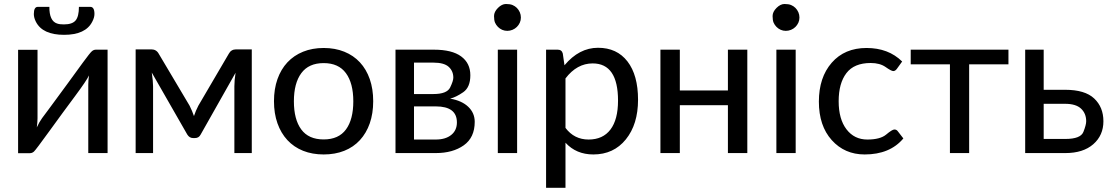

<svg xmlns="http://www.w3.org/2000/svg" viewBox="-20 -751 5461 942"><path d="M68.8 0.5V-506.8H164.1V-170.9Q164.1 -153.3 160.6 -126Q172.4 -151.9 186.5 -171.4Q201.2 -190.4 217.8 -213.4Q234.4 -236.3 255.9 -265.1Q277.3 -293.9 314 -344.2Q350.6 -394.5 386.2 -443.4Q421.9 -492.2 430.7 -499.5Q439.5 -507.3 450.7 -507.3H507.8V0H413.1V-335.9Q413.1 -354.5 416.5 -380.9Q405.8 -356.9 348.1 -279.3Q290.5 -202.1 223.1 -108.9Q155.3 -15.1 146.5 -7.3Q137.7 0.5 126.5 0.5ZM422.4 -717.3Q443.4 -717.8 443.4 -682.6Q443.4 -665 432.6 -644.5Q399.9 -580.1 294.4 -580.1Q189 -580.1 156.2 -644Q146 -664.1 146 -682.1Q146 -718.3 166.5 -717.3H222.2Q221.7 -648.4 259.8 -635.7Q273.4 -630.9 293.9 -631.3Q335 -631.3 351.1 -650.9Q367.2 -670.4 367.2 -717.3Z M731 -327.6V0H645.5V-508.8H722.2Q747.1 -508.8 758.8 -487.3L910.2 -232.4Q922.9 -207 931.6 -181.6Q940.4 -208 953.1 -232.4L1102.5 -487.3Q1113.8 -508.8 1138.7 -508.8H1215.3V0H1129.9V-327.6Q1129.9 -356.4 1135.7 -394L964.4 -90.8Q955.6 -73.7 937 -73.7H926.8Q909.7 -73.7 898.9 -90.8L724.6 -395Q731 -353 731 -327.6Z M1458 -116Q1494.1 -66.9 1567.9 -66.9Q1641.6 -66.9 1677.5 -116Q1713.4 -165 1713.4 -253.9Q1713.4 -342.8 1677.2 -392.1Q1641.1 -441.4 1567.9 -441.4Q1494.6 -441.4 1458.3 -392.1Q1421.9 -342.8 1421.9 -253.9Q1421.9 -165 1458 -116ZM1467 -497.3Q1512.2 -515.6 1568.1 -515.6Q1624 -515.6 1669.2 -497.3Q1714.4 -479 1745.8 -445.1Q1777.3 -411.1 1794.2 -362.8Q1811 -314.5 1811 -254.4Q1811 -194.3 1794.2 -146Q1777.3 -97.7 1745.8 -63.5Q1714.4 -29.3 1669.2 -11.2Q1624 6.8 1568.1 6.8Q1512.2 6.8 1467 -11.2Q1421.9 -29.3 1390.1 -63.5Q1358.4 -97.7 1341.3 -146Q1324.2 -194.3 1324.2 -254.4Q1324.2 -314.5 1341.3 -362.8Q1358.4 -411.1 1390.1 -445.1Q1421.9 -479 1467 -497.3Z M2011.2 -289.6H2106Q2172.9 -289.6 2188.5 -321.8Q2204.1 -354 2204.1 -370.1Q2204.1 -402.3 2181.4 -423.1Q2158.7 -443.8 2106 -443.8H2011.2ZM2221.7 -150.4Q2221.7 -229 2118.2 -229H2011.2V-66.4H2117.7Q2166 -66.4 2193.8 -88.9Q2221.7 -111.3 2221.7 -150.4ZM1920.4 -507.3H2108.9Q2197.8 -507.3 2242.7 -474.1Q2287.6 -440.9 2287.6 -381.8Q2287.6 -322.8 2252.7 -298.6Q2217.8 -274.4 2188.5 -267.1Q2245.6 -257.3 2277.3 -227.1Q2309.1 -196.8 2309.1 -153.3Q2309.1 -76.2 2255.4 -38.1Q2201.7 0 2118.2 0H1920.4Z M2530.3 -690.9Q2535.6 -678.7 2535.6 -665Q2535.6 -651.4 2530.3 -639.6Q2524.9 -627.9 2515.9 -618.9Q2506.8 -609.9 2494.4 -604.7Q2481.9 -599.6 2468.8 -599.6Q2455.6 -599.6 2443.8 -604.7Q2432.1 -609.9 2423.1 -618.9Q2414.1 -627.9 2408.9 -639.6Q2403.8 -651.4 2403.8 -672.1Q2403.8 -692.9 2423.1 -712.2Q2442.4 -731.4 2462.4 -731.4Q2482.4 -731.4 2494.6 -726.3Q2506.8 -721.2 2515.9 -712.2Q2524.9 -703.1 2530.3 -690.9ZM2517.1 -507.3V0H2422.4V-507.3Z M3012.2 -257.3Q3012.2 -439.9 2887.7 -439.9Q2810.5 -439.9 2754.4 -366.2V-123.5Q2797.4 -66.4 2867.7 -66.4Q2938 -66.4 2975.1 -115.5Q3012.2 -164.6 3012.2 -257.3ZM2754.4 170.4H2659.2V-507.3H2716.3Q2736.3 -507.3 2741.2 -488.3L2749.5 -430.7Q2821.3 -516.6 2914.1 -516.6Q3006.8 -516.6 3058.6 -449.5Q3110.4 -382.3 3110.4 -261.7Q3110.4 -141.1 3050.5 -67.1Q2990.7 6.8 2891.1 6.8Q2807.1 6.8 2754.4 -50.8Z M3646.5 -507.3V0H3551.3V-234.9H3315.4V0H3220.2V-507.3H3315.4V-307.1H3551.3V-507.3Z M3897 -690.9Q3902.3 -678.7 3902.3 -665Q3902.3 -651.4 3897 -639.6Q3891.6 -627.9 3882.6 -618.9Q3873.5 -609.9 3861.1 -604.7Q3848.6 -599.6 3835.4 -599.6Q3822.3 -599.6 3810.5 -604.7Q3798.8 -609.9 3789.8 -618.9Q3780.8 -627.9 3775.6 -639.6Q3770.5 -651.4 3770.5 -672.1Q3770.5 -692.9 3789.8 -712.2Q3809.1 -731.4 3829.1 -731.4Q3849.1 -731.4 3861.3 -726.3Q3873.5 -721.2 3882.6 -712.2Q3891.6 -703.1 3897 -690.9ZM3883.8 -507.3V0H3789.1V-507.3Z M4222.2 6.8Q4124 6.8 4060.8 -63.5Q3997.6 -133.8 3997.6 -252.4Q3997.6 -371.1 4060.8 -443.4Q4124 -515.6 4231.4 -515.6Q4338.9 -515.6 4406.2 -449.2L4380.9 -414.1Q4372.6 -402.3 4362.8 -402.3Q4353 -402.3 4325 -422.1Q4296.9 -441.9 4252 -441.9Q4170.4 -441.9 4132.6 -392.1Q4094.7 -342.3 4094.7 -254.4Q4094.7 -166.5 4133.1 -116.5Q4171.4 -66.4 4235.4 -66.4Q4298.8 -66.4 4328.1 -91.1Q4357.4 -115.7 4368.2 -115.7Q4378.9 -115.7 4385.3 -106.4L4412.1 -71.8Q4346.2 6.8 4222.2 6.8Z M4448.2 -507.3H4927.7V-435.5H4734.9V0H4640.6V-435.5H4448.2Z M5100.6 -241.7V-69.3H5207Q5281.7 -69.3 5295.4 -103.8Q5309.1 -138.2 5309.1 -156.2Q5309.1 -194.3 5283.9 -218Q5258.8 -241.7 5205.6 -241.7ZM5100.6 -507.3V-310.5H5205.6Q5303.2 -310.5 5348.4 -267.8Q5393.6 -225.1 5393.6 -156.2Q5393.6 -86.9 5344 -43.5Q5294.4 0 5207 0H5009.8V-507.3Z"/></svg>

Font: Lato-Medium
Style: Regular
Weight: 500
Designer: Lukasz Dziedzic
Foundry: tyPoland Lukasz Dziedzic
Version: Version 2.006; 2014-01-15